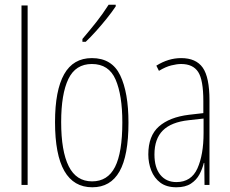

<svg xmlns="http://www.w3.org/2000/svg" viewBox="-20 -783 976 813"><path d="M97 0H71V-760H97Z M524 -264Q524 -124 486 -57Q448 10 371 10Q213 10 213 -266Q213 -400 251.5 -468.5Q290 -537 369 -537Q454 -537 489 -464Q524 -391 524 -264ZM239 -266Q239 -143 271 -79Q303 -15 370 -15Q436 -15 467 -76Q498 -137 498 -265Q498 -380 469.5 -446Q441 -512 369 -512Q300 -512 269.5 -448.5Q239 -385 239 -266ZM470 -756Q454 -732 431.5 -704Q409 -676 386 -650.5Q363 -625 343 -606H329V-618Q363 -658 389 -691Q415 -724 440 -763H470Z M747 -537Q810 -537 838.5 -496.5Q867 -456 867 -358V0H846L845 -93H843Q837 -68 824.5 -44.5Q812 -21 788.5 -5.5Q765 10 727 10Q685 10 659 -9.5Q633 -29 620.5 -61Q608 -93 608 -129Q608 -208 653 -247.5Q698 -287 780 -297L841 -304V-355Q841 -445 819 -478.5Q797 -512 747 -512Q729 -512 705 -506Q681 -500 653 -483L642 -505Q693 -537 747 -537ZM779 -274Q705 -266 669.5 -230.5Q634 -195 634 -129Q634 -73 659 -42.5Q684 -12 727 -12Q790 -12 816 -70Q842 -128 842 -220V-281Z"/></svg>

Font: Noto Sans Lao ExtraCondensed Thin
Style: Regular
Weight: 100
Width: 2
Designer: Monotype Design Team
Foundry: Monotype Imaging Inc.
Version: Version 2.003; ttfautohint (v1.8.4.7-5d5b)